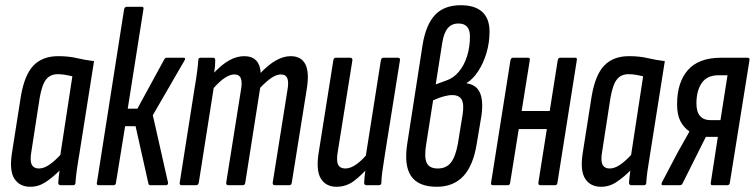

<svg xmlns="http://www.w3.org/2000/svg" viewBox="-20 -709 2889 735"><path d="M96 6Q55 6 35 -25Q15 -56 26 -125L60 -341Q74 -423 108.5 -458.5Q143 -494 203 -494Q243 -494 274.5 -486.5Q306 -479 340 -475L284 -121Q277 -80 273.5 -54Q270 -28 269 -10Q269 0 260 0H212Q203 0 203 -10Q204 -20 205 -32Q206 -44 208 -56Q183 -31 155.5 -12.5Q128 6 96 6ZM129 -64Q148 -64 169 -78.5Q190 -93 211 -116L257 -417Q244 -420 230 -422.5Q216 -425 201 -425Q173 -425 157 -405.5Q141 -386 132 -335L100 -128Q94 -94 101.5 -79Q109 -64 129 -64Z M683 -488Q688 -488 688.5 -484.5Q689 -481 686 -477L565 -268L623 -11Q625 0 614 0H556Q549 0 548 -7L499 -226H459L424 -10Q423 0 415 0H357Q349 0 351 -10L455 -673Q457 -683 466 -683H524Q531 -683 529 -673L469 -293H506L609 -482Q613 -488 618 -488Z M676 0Q666 0 668 -10L724 -366Q731 -407 734.5 -434Q738 -461 739 -478Q739 -488 748 -488H796Q804 -488 804 -478Q804 -468 803 -455.5Q802 -443 800 -431Q829 -462 857.5 -478Q886 -494 915 -494Q944 -494 960 -478Q976 -462 978 -430Q1007 -461 1036 -477.5Q1065 -494 1093 -494Q1133 -494 1149 -463Q1165 -432 1154 -366L1097 -10Q1096 0 1087 0H1032Q1023 0 1024 -10L1080 -362Q1086 -394 1080 -409Q1074 -424 1055 -424Q1039 -424 1020 -411.5Q1001 -399 976 -373L919 -10Q918 0 909 0H854Q845 0 846 -10L902 -362Q908 -394 902 -409Q896 -424 877 -424Q861 -424 841.5 -411.5Q822 -399 798 -372L741 -10Q739 0 731 0Z M1268 6Q1228 6 1208.5 -25Q1189 -56 1200 -125L1256 -478Q1258 -488 1265 -488H1320Q1330 -488 1329 -478L1273 -128Q1267 -93 1274.5 -78.5Q1282 -64 1302 -64Q1323 -64 1346.5 -81.5Q1370 -99 1392 -127L1393 -72Q1366 -40 1336 -17Q1306 6 1268 6ZM1383 0Q1374 0 1374 -10Q1375 -30 1378.5 -57Q1382 -84 1384 -100L1380 -110L1438 -478Q1440 -488 1448 -488H1503Q1513 -488 1511 -478L1454 -121Q1448 -82 1444 -55Q1440 -28 1440 -10Q1440 0 1430 0Z M1652 6Q1582 6 1554 -34.5Q1526 -75 1539 -159L1598 -539Q1611 -616 1646 -652.5Q1681 -689 1744 -689Q1798 -689 1826 -663.5Q1854 -638 1854 -588Q1854 -546 1842.5 -507Q1831 -468 1811 -437Q1791 -406 1766 -391V-390Q1803 -385 1817 -354.5Q1831 -324 1823 -266L1805 -159Q1792 -76 1754 -35Q1716 6 1652 6ZM1656 -64Q1688 -64 1706 -86.5Q1724 -109 1733 -160L1751 -271Q1757 -310 1747.5 -327.5Q1738 -345 1711 -345Q1683 -345 1638 -325L1612 -160Q1603 -107 1613.5 -85.5Q1624 -64 1656 -64ZM1648 -386 1689 -401Q1716 -410 1736.5 -434.5Q1757 -459 1768 -494Q1779 -529 1779 -570Q1779 -619 1735 -619Q1709 -619 1694 -601Q1679 -583 1673 -545Z M2048 0Q2040 0 2041 -10L2115 -478Q2117 -488 2124 -488H2183Q2190 -488 2188 -478L2114 -10Q2113 0 2105 0ZM1867 0Q1858 0 1860 -10L1934 -478Q1936 -488 1944 -488H2002Q2010 -488 2008 -478L1933 -10Q1932 0 1924 0ZM1956 -215 1968 -284H2098L2087 -215Z M2281 6Q2240 6 2220 -25Q2200 -56 2211 -125L2245 -341Q2259 -423 2293.5 -458.5Q2328 -494 2388 -494Q2428 -494 2459.5 -486.5Q2491 -479 2525 -475L2469 -121Q2462 -80 2458.5 -54Q2455 -28 2454 -10Q2454 0 2445 0H2397Q2388 0 2388 -10Q2389 -20 2390 -32Q2391 -44 2393 -56Q2368 -31 2340.5 -12.5Q2313 6 2281 6ZM2314 -64Q2333 -64 2354 -78.5Q2375 -93 2396 -116L2442 -417Q2429 -420 2415 -422.5Q2401 -425 2386 -425Q2358 -425 2342 -405.5Q2326 -386 2317 -335L2285 -128Q2279 -94 2286.5 -79Q2294 -64 2314 -64Z M2517 0Q2513 0 2512.5 -3Q2512 -6 2514 -11L2574 -125Q2586 -147 2597 -166Q2608 -185 2619 -205V-206Q2597 -221 2584.5 -245.5Q2572 -270 2572 -310Q2572 -394 2613.5 -441Q2655 -488 2740 -488H2842Q2851 -488 2849 -478L2774 -10Q2773 0 2764 0H2706Q2700 0 2701 -10L2728 -185H2682L2592 -5Q2589 0 2582 0ZM2701 -249H2738L2765 -421H2731Q2687 -421 2666.5 -391.5Q2646 -362 2646 -313Q2646 -249 2701 -249Z"/></svg>

Font: Sofia Sans Extra Condensed Medium
Style: Italic
Weight: 500
Italic angle: -9°
Version: Version 4.100